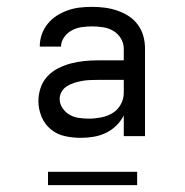

<svg xmlns="http://www.w3.org/2000/svg" viewBox="-20 -761 540 560"><path d="M216 -359Q234 -359 252.5 -362Q271 -365 288 -373Q305 -381 318.5 -394Q332 -407 341 -424V-364H403V-619Q403 -638 398 -656Q393 -674 382 -689Q371 -704 355.5 -714Q340 -724 322.5 -730Q305 -736 286.5 -738.5Q268 -741 249 -741Q231 -741 213 -739Q195 -737 178 -731Q161 -725 146 -715.5Q131 -706 119.5 -692Q108 -678 102 -661Q96 -644 96 -626Q96 -625 96 -625Q96 -625 96 -625H158Q158 -640 167.5 -653Q177 -666 190.5 -673Q204 -680 219 -682Q234 -684 249 -684Q265 -684 281 -681.5Q297 -679 310.5 -671Q324 -663 332.5 -649Q341 -635 341 -619V-585H265Q246 -585 226 -583Q206 -581 187 -576Q168 -571 150 -562Q132 -553 118.5 -538.5Q105 -524 98.5 -505Q92 -486 92 -466Q92 -443 101 -421Q110 -399 128 -384Q146 -369 169 -364Q192 -359 215 -359Q215 -359 215.5 -359Q216 -359 216 -359ZM239 -415Q225 -415 210.5 -417Q196 -419 183.5 -426Q171 -433 162.5 -445.5Q154 -458 154 -472Q154 -484 160 -494Q166 -504 176 -510Q186 -516 197 -519.5Q208 -523 219.5 -525Q231 -527 242.5 -527.5Q254 -528 265 -528H341V-490Q341 -472 332 -456Q323 -440 308 -431Q293 -422 275 -418.5Q257 -415 239 -415ZM120 -221H380V-260H120Z"/></svg>

Font: Iosevka SS09 Light
Style: Regular
Weight: 300
Monospace: yes
Designer: Belleve Invis
Foundry: Belleve Invis
Version: Version 5.2.1; ttfautohint (v1.8.3)